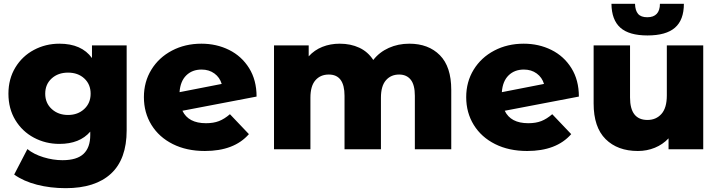

<svg xmlns="http://www.w3.org/2000/svg" viewBox="-20 -779 3754 1002"><path d="M641 -542V-99Q641 52 559 127.5Q477 203 323 203Q243 203 173 185Q103 167 54 132L123 -1Q156 26 206.5 41.5Q257 57 306 57Q381 57 416 24Q451 -9 451 -74V-92Q396 -28 290 -28Q218 -28 157 -60.5Q96 -93 60 -152.5Q24 -212 24 -290Q24 -367 60 -426.5Q96 -486 157 -518.5Q218 -551 290 -551Q406 -551 460 -476V-542ZM453 -290Q453 -339 420 -369.5Q387 -400 335 -400Q283 -400 249.5 -369.5Q216 -339 216 -290Q216 -241 250 -210Q284 -179 335 -179Q386 -179 419.5 -210Q453 -241 453 -290Z M1180 -183 1279 -79Q1202 9 1049 9Q954 9 882 -27Q810 -63 770.5 -127Q731 -191 731 -272Q731 -352 770 -415.5Q809 -479 877.5 -515Q946 -551 1031 -551Q1110 -551 1175.5 -518.5Q1241 -486 1280 -423.5Q1319 -361 1319 -275L932 -201Q963 -136 1055 -136Q1094 -136 1122.5 -147Q1151 -158 1180 -183ZM917 -298 1137 -341Q1127 -375 1099 -395.5Q1071 -416 1032 -416Q983 -416 952 -385.5Q921 -355 917 -298Z M2335 -310V0H2145V-279Q2145 -336 2123.5 -363Q2102 -390 2063 -390Q2020 -390 1994 -360Q1968 -330 1968 -269V0H1778V-279Q1778 -390 1696 -390Q1652 -390 1626 -360Q1600 -330 1600 -269V0H1410V-542H1591V-485Q1621 -518 1662.5 -534.5Q1704 -551 1753 -551Q1810 -551 1855 -530Q1900 -509 1928 -466Q1960 -507 2009 -529Q2058 -551 2116 -551Q2216 -551 2275.5 -491Q2335 -431 2335 -310Z M2862 -183 2961 -79Q2884 9 2731 9Q2636 9 2564 -27Q2492 -63 2452.5 -127Q2413 -191 2413 -272Q2413 -352 2452 -415.5Q2491 -479 2559.5 -515Q2628 -551 2713 -551Q2792 -551 2857.5 -518.5Q2923 -486 2962 -423.5Q3001 -361 3001 -275L2614 -201Q2645 -136 2737 -136Q2776 -136 2804.5 -147Q2833 -158 2862 -183ZM2599 -298 2819 -341Q2809 -375 2781 -395.5Q2753 -416 2714 -416Q2665 -416 2634 -385.5Q2603 -355 2599 -298Z M3650 -542V0H3469V-57Q3439 -25 3397.5 -8Q3356 9 3309 9Q3203 9 3140.5 -53Q3078 -115 3078 -239V-542H3268V-270Q3268 -153 3359 -153Q3404 -153 3432 -184.5Q3460 -216 3460 -281V-542ZM3171 -759H3294Q3295 -724 3310 -706.5Q3325 -689 3358 -689Q3391 -689 3407.5 -707Q3424 -725 3424 -759H3549Q3549 -675 3502.5 -634.5Q3456 -594 3359 -594Q3263 -594 3217.5 -634.5Q3172 -675 3171 -759Z"/></svg>

Font: Montserrat Alternates ExtraBold
Style: Regular
Weight: 800
Designer: Julieta Ulanovsky
Foundry: Julieta Ulanovsky
Version: Version 7.200